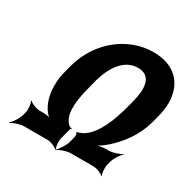

<svg xmlns="http://www.w3.org/2000/svg" viewBox="-164 -883 1071 1072"><g transform="rotate(30 371.5 -347.0)"><path d="M718 -378 729 -420C741 -464 745 -504 742 -541C732 -642 666 -720 529 -720C487 -720 447 -713 408 -698C297 -656 203 -560 165 -420L154 -378C147 -352 143 -327 142 -302C139 -239 151 -185 178 -144C187 -129 205 -111 216 -105L219 -108C207 -115 183 -119 164 -119H141C117 -119 84 -133 74 -145L71 -143C79 -130 84 -93 77 -69L72 -50C65 -26 41 11 25 24L27 26C43 14 84 0 108 0H258C282 0 315 14 325 26L327 24C319 11 315 -26 322 -50L339 -114C340 -116 344 -120 345 -121L344 -125C341 -123 337 -122 336 -124C325 -129 318 -137 311 -148C279 -196 291 -282 317 -378L328 -421C355 -519 410 -601 497 -601C585 -601 592 -520 565 -421L554 -378C527 -280 489 -182 423 -137C414 -131 386 -119 380 -120L378 -116C384 -115 385 -97 383 -88L373 -50C366 -26 342 11 326 24L328 26C344 14 385 0 409 0H555C579 0 612 14 622 26L624 24C616 11 612 -26 619 -50L624 -69C631 -93 654 -130 670 -143L669 -145C653 -133 612 -119 588 -119H575C550 -119 515 -113 497 -104L498 -101C517 -109 552 -133 573 -152C635 -208 691 -280 718 -378Z"/></g></svg>

Font: Asimov
Style: EdgeIt
Weight: 500
Designer: Google
Version: Version 2.000980: 2014